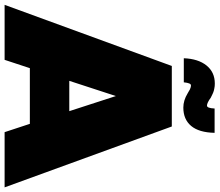

<svg xmlns="http://www.w3.org/2000/svg" viewBox="-78 -852 930 813"><g transform="rotate(90 386.5 -445.0)"><path d="M539.1 0 503.9 -106.9H268.1L232.9 0H0L258.8 -708H515.1L772.9 0ZM450.2 -273.9 386.2 -471.2 321.8 -273.9ZM328.1 -758.8H226.1Q228.5 -819.8 256.8 -855Q285.2 -890.1 333 -890.1Q338.9 -890.1 344.2 -889.6Q349.6 -889.2 354.7 -887.9Q359.9 -886.7 363.3 -886Q366.7 -885.3 371.8 -883.1Q377 -880.9 378.9 -879.9Q380.9 -878.9 386.5 -876.2Q392.1 -873.5 393.1 -873Q415 -856.9 426.8 -856.9Q437.5 -856.9 439 -889.2H542Q540.5 -822.8 512.7 -789.8Q484.9 -756.8 435.1 -756.8Q404.8 -756.8 375 -774.9Q372.1 -776.4 366.9 -779.5Q361.8 -782.7 358.6 -784.4Q355.5 -786.1 350.3 -787.6Q345.2 -789.1 340.8 -789.1Q331.1 -789.1 328.1 -758.8Z"/></g></svg>

Font: SVN-Poppins Black
Style: Regular
Weight: 900
Designer: Ninad Kale (Devanagari), Jonny Pinhorn (Latin)
Foundry: Indian Type Foundry
Version: Version 3.002 2017